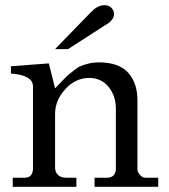

<svg xmlns="http://www.w3.org/2000/svg" viewBox="-20 -719 651 739"><path d="M29 -35H75Q107 -35 107 -72V-386Q107 -430 22 -436V-464L168 -475L192 -379Q199 -386 216 -404Q233 -422 240.5 -428.5Q248 -435 263.5 -447.5Q279 -460 291 -465Q303 -470 321.5 -474.5Q340 -479 360 -479Q437 -479 473 -439.5Q509 -400 509 -333V-67Q509 -57 518.5 -46Q528 -35 539 -35H589V0H344V-35H391Q426 -35 426 -71V-301Q426 -350 398 -384.5Q370 -419 323 -419Q271 -419 231.5 -376Q192 -333 192 -280V-74Q192 -56 203.5 -45.5Q215 -35 233 -35H274V0H29ZM192 -530 326 -668Q338 -680 343.5 -684.5Q349 -689 359.5 -694Q370 -699 383 -699Q399 -699 409 -688.5Q419 -678 419 -666Q419 -640 383 -621L242 -530Q242 -530 192 -530Z"/></svg>

Font: Academico
Style: Regular
Weight: 400
Foundry: Steinberg Media Technologies GmbH
Version: Version 0.902